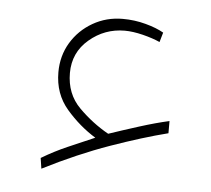

<svg xmlns="http://www.w3.org/2000/svg" viewBox="-35 -343 446 406"><g transform="rotate(5 187.5 -140.5)"><path d="M108.9 -182.1Q108.9 -137.7 137.7 -108.9Q166.5 -80.1 200.7 -61Q229.5 -70.8 264.4 -81.8Q299.3 -92.8 327.6 -99.1V-73.2Q273.9 -59.6 206.8 -35.9Q139.6 -12.2 66.4 24.9L63 2.4Q89.8 -13.7 117.9 -25.9Q146 -38.1 174.3 -50.3Q140.1 -71.3 112.3 -103.5Q84.5 -135.7 84.5 -181.6Q84.5 -216.3 101.3 -244.4Q118.2 -272.5 147 -289.1Q175.8 -305.7 210.4 -305.7Q235.8 -305.7 259.3 -299.3Q282.7 -293 297.9 -284.2L292 -263.7Q276.9 -270.5 255.4 -275.9Q233.9 -281.2 216.8 -281.2Q174.3 -281.2 141.6 -253.4Q108.9 -225.6 108.9 -182.1Z"/></g></svg>

Font: Vazirmatn UI FD Thin
Style: Regular
Weight: 100
Designer: Saber Rastikerdar
Foundry: Saber Rastikerdar
Version: Version 33.003